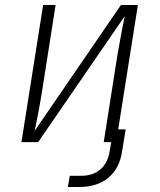

<svg xmlns="http://www.w3.org/2000/svg" viewBox="-20 -570 640 770"><path d="M252 180 260 135H305Q353 135 383 109Q413 83 420 35L426 0H396L451 -350Q458 -388 466 -432.5Q474 -477 480 -505L133 0H66L153 -550H203L148 -200Q142 -162 133.5 -117.5Q125 -73 119 -45L465 -550H533L454 -51H484L470 35Q460 105 415 142.5Q370 180 297 180Z"/></svg>

Font: NKDuy Mono Thin
Style: Italic
Weight: 100
Italic angle: -9°
Monospace: yes
Designer: NKDuy
Foundry: NKDuy
Version: Version 2.251; ttfautohint (v1.8.4.7-5d5b)